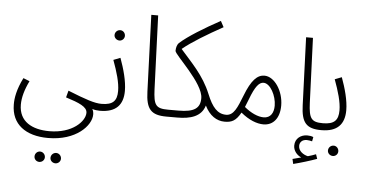

<svg xmlns="http://www.w3.org/2000/svg" viewBox="-65 -834 2598 1366"><g transform="rotate(5 1233.5 -151.0)"><path d="M374 405C394 405 411 389 411 369C411 348 394 331 374 331C353 331 336 348 336 369C336 389 353 405 374 405ZM259 405C279 405 296 389 296 369C296 348 279 331 259 331C238 331 222 348 222 369C222 389 238 405 259 405Z M43 15C44 154 145 230 306 230C506 230 612 115 612 36C612 24 610 9 602 -3C619 3 643 5 656 5C681 5 691 -6 691 -21C691 -36 682 -45 664 -45C614 -45 552 -66 422 -118L409 -69C504 -39 563 -15 563 28C563 89 475 181 311 181C188 181 93 131 93 10C93 -41 109 -98 140 -161L95 -179C53 -96 42 -31 43 15Z M752 -505C772 -505 788 -522 788 -541C788 -562 772 -579 752 -579C731 -579 714 -562 714 -541C714 -522 731 -505 752 -505Z M657 5C772 5 822 -52 822 -151C822 -221 798 -307 770 -383L721 -364C752 -280 774 -206 774 -146C774 -76 745 -45 664 -45Z M1133 5C1157 5 1167 -7 1167 -21C1167 -34 1160 -45 1140 -45C1051 -45 1036 -68 1031 -182L1011 -707H962L982 -161C986 -35 1022 5 1133 5Z M1133 5H1210C1303 5 1381 -17 1405 -98C1439 -28 1491 5 1547 5C1571 5 1581 -6 1581 -21C1581 -36 1572 -45 1554 -45C1493 -45 1454 -88 1416 -182C1363 -311 1276 -394 1198 -484C1263 -538 1373 -604 1482 -664L1459 -707C1347 -646 1232 -576 1174 -523C1163 -512 1156 -490 1156 -467C1156 -439 1368 -255 1368 -147C1368 -74 1325 -45 1213 -45H1140Z M1547 5C1596 5 1627 -7 1662 -70C1721 -21 1778 0 1824 0C1894 0 1939 -54 1939 -144C1939 -248 1874 -346 1802 -346C1751 -346 1709 -304 1666 -192C1632 -106 1609 -45 1554 -45ZM1705 -167C1741 -264 1769 -295 1800 -295C1848 -295 1893 -211 1893 -139C1893 -90 1872 -50 1821 -50C1781 -50 1731 -72 1683 -112C1690 -128 1697 -146 1705 -167Z M2060 262C2112 249 2181 228 2227 211L2216 179C2199 186 2180 192 2159 198C2127 191 2091 167 2091 130C2091 105 2108 84 2142 84C2156 84 2168 87 2180 90L2186 59C2173 53 2157 51 2142 51C2098 51 2056 79 2056 131C2056 166 2080 197 2113 211C2095 216 2077 221 2052 227Z M2238 5C2263 5 2272 -7 2272 -21C2272 -34 2265 -45 2245 -45C2161 -45 2145 -71 2140 -182L2122 -644H2073L2091 -161C2095 -36 2131 5 2238 5Z M2336 181C2356 181 2372 165 2372 145C2372 124 2356 107 2336 107C2315 107 2298 124 2298 145C2298 165 2315 181 2336 181Z M2238 5C2353 5 2403 -52 2403 -151C2403 -221 2379 -307 2351 -383L2302 -364C2333 -280 2355 -206 2355 -146C2355 -76 2326 -45 2245 -45Z"/></g></svg>

Font: Noto Sans Arabic Cond Light
Style: Regular
Weight: 300
Width: 3
Designer: Monotype Design Team, Nadine Chahine, Nizar Qandah and Khaled Hosny
Foundry: Monotype Imaging Inc.
Version: Version 2.012